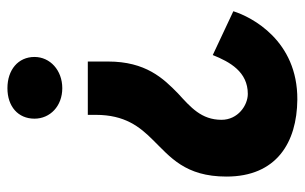

<svg xmlns="http://www.w3.org/2000/svg" viewBox="-168 -618 801 504"><g transform="rotate(90 232.0 -366.5)"><path d="M142 -197H282V-218C282 -294 313 -333 348 -368C392 -413 444 -452 444 -561C444 -692 355 -746 242 -747C87 -748 25 -627 10 -579L125 -525C143 -570 169 -617 227 -617C257 -617 295 -591 295 -548C295 -495 262 -467 226 -434C186 -395 142 -349 142 -250ZM212 14C260 14 292 -14 292 -57C292 -98 259 -130 212 -130C165 -130 130 -98 130 -57C130 -14 164 14 212 14Z"/></g></svg>

Font: Hejaz SemiBold
Style: Regular
Weight: 600
Designer: Bandar Raffah (Arabic) and Santiago Orozco (Latin)
Foundry: Caramella and Typemade
Version: Version 1.010;hotconv 1.0.109;makeotfexe 2.5.65596